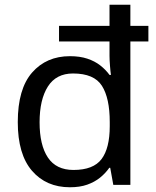

<svg xmlns="http://www.w3.org/2000/svg" viewBox="-20 -780 657 810"><path d="M275 10Q175 10 115 -59.5Q55 -129 55 -265Q55 -405 115.5 -474Q176 -543 275 -543Q317 -543 348.5 -532.5Q380 -522 403 -504Q426 -486 442 -464H448Q446 -477 444 -502.5Q442 -528 442 -544V-605H229V-671H442V-760H530V-671H606V-605H530V0H458L445 -72H441Q425 -49 402 -30.5Q379 -12 348 -1Q317 10 275 10ZM290 -63Q374 -63 408.5 -109Q443 -155 443 -248V-265Q443 -366 410 -418Q377 -470 288 -470Q217 -470 182 -415Q147 -360 147 -264Q147 -168 182 -115.5Q217 -63 290 -63Z"/></svg>

Font: Noto Sans Hebrew
Style: Regular
Weight: 400
Designer: Monotype Design Team
Foundry: Monotype Imaging Inc.
Version: Version 2.003;January 10, 2023;FontCreator 14.0.0.2877 64-bi